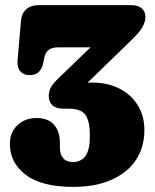

<svg xmlns="http://www.w3.org/2000/svg" viewBox="-20 -720 604 750"><path d="M544 -212Q544 -144.5 510.8 -94.8Q477.5 -45 415.2 -17.5Q353 10 266.5 10Q141.5 10 80 -37.5Q18.5 -85 18.5 -158Q18.5 -202.5 48 -230.8Q77.5 -259 122.5 -259Q167.5 -259 190.8 -233Q214 -207 214 -163V-143.5Q214 -117.5 226.8 -102.2Q239.5 -87 265.5 -87Q296.5 -87 313.8 -110.5Q331 -134 331 -188.5Q331 -248.5 313.2 -272Q295.5 -295.5 248 -295.5H227Q198.5 -295.5 184.5 -309Q170.5 -322.5 170.5 -345.5Q170.5 -364 179.2 -379.2Q188 -394.5 203.5 -409.5L333.5 -535H206Q161.5 -535 153.5 -496.5L148.5 -472.5Q144 -452 131.8 -439.2Q119.5 -426.5 95.5 -426.5Q73 -426.5 59.8 -440.8Q46.5 -455 48.5 -483L62 -640Q64.5 -667.5 82.5 -683.8Q100.5 -700 132 -700H491Q519.5 -700 533.8 -687.2Q548 -674.5 548 -654Q548 -635.5 537 -615.2Q526 -595 495.5 -565.5L322 -397Q330 -397.5 339.5 -397.5Q400.5 -397.5 446.5 -374Q492.5 -350.5 518.2 -308.8Q544 -267 544 -212Z"/></svg>

Font: Fraunces 144pt SuperSoft Black
Style: Regular
Weight: 900
Version: Version 1.000;[b76b70a41]